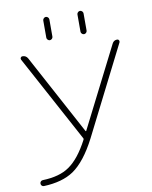

<svg xmlns="http://www.w3.org/2000/svg" viewBox="-100 -1024 859 1086"><g transform="rotate(-10 329.5 -481.0)"><path d="M221.7 -835V-933.6Q221.7 -940.4 227.1 -945.8Q232.4 -951.2 239.3 -951.2Q246.1 -951.2 251.5 -945.8Q256.8 -940.4 256.8 -933.6V-835Q256.8 -828.1 251.5 -822.8Q246.1 -817.4 239.3 -817.4Q232.4 -817.4 227.1 -822.8Q221.7 -828.1 221.7 -835ZM418 -835V-933.6Q418 -940.4 423.3 -945.8Q428.7 -951.2 435.5 -951.2Q442.4 -951.2 447.8 -945.8Q453.1 -940.4 453.1 -933.6V-835Q453.1 -828.1 447.8 -822.8Q442.4 -817.4 435.5 -817.4Q428.7 -817.4 423.3 -822.8Q418 -828.1 418 -835ZM348.6 -276.4Q349.6 -275.4 350.6 -275.4Q351.6 -275.4 352.5 -276.4L585.9 -737.3Q594.7 -754.9 614.3 -754.9Q621.1 -754.9 624 -749Q626 -746.1 626 -743.2Q626 -740.2 625 -737.3L369.1 -230.5Q305.7 -107.4 234.4 -58.6Q168.9 -14.6 62.5 -10.7Q62.5 -10.7 62.5 -10.7Q55.7 -10.7 50.8 -15.6Q45.9 -20.5 45.9 -27.8Q45.9 -35.2 50.8 -40Q55.7 -44.9 62.5 -44.9Q159.2 -47.9 214.8 -86.9Q275.4 -127.9 329.1 -230.5Q331.1 -234.4 329.1 -238.3L59.6 -737.3Q56.6 -743.2 60.1 -749Q63.5 -754.9 70.3 -754.9Q90.8 -754.9 100.6 -737.3Z"/></g></svg>

Font: Gen Jyuu Gothic ExtraLight
Style: Regular
Weight: 100
Designer: [Source Han Sans]
Ryoko NISHIZUKA  (kana & ideographs); Paul D. Hunt (Latin, Greek & Cyrillic); Wenlong ZHANG  (bopomofo
Version: Version 1.002.20150607